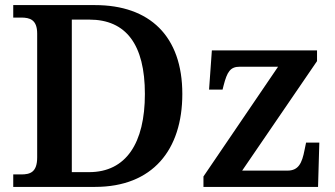

<svg xmlns="http://www.w3.org/2000/svg" viewBox="-20 -734 1314 754"><path d="M32 0H353C580 0 696 -146 696 -365C696 -592 568 -714 353 -714H32V-665H63C97 -665 126 -657 126 -602V-116C126 -57 98 -49 63 -49H32ZM262 -58V-657H331C475 -657 549 -559 549 -365C549 -172 475 -58 330 -58ZM779 0H1229L1234 -174H1182L1176 -145C1166 -93 1152 -64 1109 -64H931L1225 -494V-536H812L801 -382H854L858 -398C872 -452 884 -472 922 -472H1072L779 -41Z"/></svg>

Font: Noto Serif Semi
Style: Regular
Weight: 600
Designer: Monotype Design Team
Foundry: Monotype Imaging Inc.
Version: Version 1.002